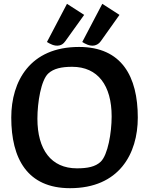

<svg xmlns="http://www.w3.org/2000/svg" viewBox="-20 -976 781 1006"><path d="M702 -360C702 -575 618 -730 394 -730C137 -730 39 -550 39 -360C39 -145 123 10 347 10C604 10 702 -170 702 -360ZM358 -626C493 -626 565 -528 565 -366C565 -280 545 -165 508 -129C480 -102 438 -94 383 -94C248 -94 176 -192 176 -354C176 -440 195 -556 233 -591C261 -617 303 -626 358 -626ZM331 -956 226 -756C239 -748 265 -732 291 -738C302 -740 312 -746 322 -760L421 -898ZM516 -956 411 -756C424 -748 450 -732 476 -738C487 -741 498 -746 508 -760L606 -898Z"/></svg>

Font: Enriqueta
Style: Bold
Weight: 700
Designer: Viviana Monsalve, Gustavo Ibarra
Foundry: Viviana Monsalve, Gustavo Ibarra
Version: Version 1.002